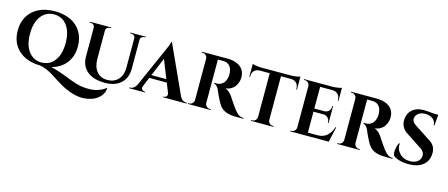

<svg xmlns="http://www.w3.org/2000/svg" viewBox="-57 -1464 5804 2487"><g transform="rotate(15 2845.0 -220.5)"><path d="M1351.1 71.8 1356.9 76.2Q1352.1 156.7 1281.2 213.9Q1210.4 271 1093.8 277.8Q977.1 284.7 825.7 211.9Q780.8 189 721.2 151.9Q661.6 114.7 621.3 88.6Q581.1 62.5 530 40.5Q479 18.6 435.1 14.2Q255.4 10.3 149.7 -87.4Q43.9 -185.1 43.9 -350.1Q43.9 -461.4 93.5 -543.7Q143.1 -626 234.1 -669.9Q325.2 -713.9 447.3 -713.9Q569.3 -713.9 660.4 -669.9Q751.5 -626 801 -543.7Q850.6 -461.4 850.6 -350.1Q850.6 -216.8 780.5 -126.2Q710.4 -35.6 585.4 -2.9Q628.4 5.9 679.2 21.7Q730 37.6 767.6 51.8Q805.2 65.9 887.7 98.1Q1022 150.9 1145.5 144.5Q1269 138.2 1351.1 71.8ZM272.9 -585.4Q208.5 -499 208.5 -350.1Q208.5 -201.2 272.9 -114.5Q337.4 -27.8 447.3 -27.8Q557.1 -27.8 621.6 -114.5Q686 -201.2 686 -350.1Q686 -499 621.6 -585.4Q557.1 -671.9 447.3 -671.9Q337.4 -671.9 272.9 -585.4Z M1459 -700.2H1668V-689.9H1651.9Q1630.4 -689.9 1614.7 -676.3Q1599.1 -662.6 1599.1 -642.6V-253.4Q1599.1 -129.4 1522.5 -57.6Q1445.8 14.2 1311.5 14.2Q1153.3 14.2 1069.3 -56.4Q985.4 -127 985.4 -251.5V-640.6Q984.9 -662.1 969.7 -676Q954.6 -689.9 932.6 -689.9H916V-700.2H1204.6V-689.9H1188Q1166.5 -689.9 1151.1 -676.3Q1135.7 -662.6 1135.3 -642.1V-260.3Q1135.3 -153.8 1187.5 -91.8Q1239.7 -29.8 1329.6 -29.8Q1420.9 -29.8 1474.4 -88.4Q1527.8 -147 1528.3 -247.6V-642.1Q1528.3 -662.6 1512.5 -676.3Q1496.6 -689.9 1475.1 -689.9H1459Z M2012.7 -720.2 2310.1 -67.9Q2325.2 -39.1 2348.4 -24.4Q2371.6 -9.8 2395.5 -9.8H2403.8V0H2085V-9.8H2093.8Q2115.7 -9.8 2129.6 -27.3Q2143.6 -44.9 2132.8 -72.8L2083.5 -196.3H1848.6L1797.4 -72.8Q1785.6 -44.9 1799.8 -27.3Q1814 -9.8 1835.9 -9.8H1844.7V0H1630.4V-9.8H1639.2Q1662.1 -9.8 1685.1 -24.2Q1708 -38.6 1723.1 -66.4L1954.6 -588.9Q1966.8 -613.8 1984.6 -657.7Q2002.4 -701.7 2003.9 -720.2ZM1866.2 -238.3H2066.4L1968.8 -483.9Z M2418.9 -700.2H2762.2Q2799.8 -700.2 2833.5 -694.1Q2867.2 -688 2898.2 -673.6Q2929.2 -659.2 2951.4 -637.9Q2973.6 -616.7 2986.8 -584.2Q3000 -551.8 3000 -511.2Q3000 -478.5 2990 -447.5Q2980 -416.5 2960.9 -389.2Q2941.9 -361.8 2909.7 -343.5Q2877.4 -325.2 2836.4 -321.3Q2866.2 -311.5 2892.8 -286.9Q2919.4 -262.2 2938 -232.9Q2941.4 -227.1 2956.8 -203.4Q2972.2 -179.7 2997.3 -143.3Q3022.5 -106.9 3039.1 -85.9Q3072.3 -43.9 3098.4 -27.3Q3124.5 -10.7 3162.6 -10.3V0H3065.4Q2979.5 0 2922.9 -23.4Q2866.2 -46.9 2830.6 -103.5Q2812 -133.3 2783.9 -191.7Q2755.9 -250 2747.1 -274.9Q2720.2 -335.4 2679.2 -342.3V-352.1H2710Q2755.4 -352.5 2789.3 -379.4Q2823.2 -406.2 2835.9 -467.3Q2840.8 -492.7 2839.8 -516.1Q2836.9 -585.4 2805.4 -620.1Q2773.9 -654.8 2722.2 -655.8Q2707.5 -656.2 2679 -656.2Q2650.4 -656.2 2646 -656.2V-72.8Q2646.5 -46.9 2665.3 -28.6Q2684.1 -10.3 2710.4 -10.3H2722.7L2723.1 0H2418.9V-10.3H2431.6Q2457.5 -10.3 2476.3 -28.3Q2495.1 -46.4 2495.6 -72.3V-627.4Q2495.1 -653.3 2476.3 -671.6Q2457.5 -689.9 2431.6 -689.9H2418.9Z M3214.8 -701.2H3617.2Q3647.9 -701.7 3684.6 -707.3Q3721.2 -712.9 3735.8 -719.2V-544.9H3725.6V-556.6Q3725.6 -602.5 3698.5 -630.1Q3671.4 -657.7 3625.5 -658.7H3491.2V-72.3Q3492.2 -46.4 3510.7 -28.1Q3529.3 -9.8 3555.2 -9.8H3567.9L3568.4 0H3264.2V-9.8H3276.9Q3302.7 -9.8 3321.3 -27.6Q3339.8 -45.4 3340.8 -71.3V-658.7H3206.5Q3160.6 -657.7 3133.5 -630.1Q3106.4 -602.5 3106.4 -556.6V-544.9H3096.7V-719.2Q3111.3 -712.9 3147.7 -707.3Q3184.1 -701.7 3214.8 -701.2Z M4343.8 -204.1H4354L4307.6 0H3790V-9.8H3802.7Q3829.1 -9.8 3847.7 -28.3Q3866.2 -46.9 3866.7 -72.8V-630.4Q3864.7 -655.3 3846.4 -672.6Q3828.1 -689.9 3802.7 -689.9H3790V-700.2H4173.3Q4204.6 -700.7 4241.5 -706.3Q4278.3 -711.9 4293 -718.3V-543.5H4282.7V-555.2Q4282.7 -600.1 4256.3 -627.7Q4230 -655.3 4185.1 -657.2H4016.6V-366.2H4149.4Q4186.5 -366.7 4210.2 -391.1Q4233.9 -415.5 4233.9 -452.1V-460.4L4243.7 -460.9V-229.5L4233.9 -230V-238.3Q4233.9 -274.4 4210.2 -298.8Q4186.5 -323.2 4150.4 -324.2H4016.6V-43H4147.9Q4221.2 -43 4270.5 -85.2Q4319.8 -127.4 4343.8 -204.1Z M4419.9 -700.2H4763.2Q4800.8 -700.2 4834.5 -694.1Q4868.2 -688 4899.2 -673.6Q4930.2 -659.2 4952.4 -637.9Q4974.6 -616.7 4987.8 -584.2Q5001 -551.8 5001 -511.2Q5001 -478.5 4991 -447.5Q4981 -416.5 4961.9 -389.2Q4942.9 -361.8 4910.6 -343.5Q4878.4 -325.2 4837.4 -321.3Q4867.2 -311.5 4893.8 -286.9Q4920.4 -262.2 4939 -232.9Q4942.4 -227.1 4957.8 -203.4Q4973.1 -179.7 4998.3 -143.3Q5023.4 -106.9 5040 -85.9Q5073.2 -43.9 5099.4 -27.3Q5125.5 -10.7 5163.6 -10.3V0H5066.4Q4980.5 0 4923.8 -23.4Q4867.2 -46.9 4831.5 -103.5Q4813 -133.3 4784.9 -191.7Q4756.8 -250 4748 -274.9Q4721.2 -335.4 4680.2 -342.3V-352.1H4710.9Q4756.3 -352.5 4790.3 -379.4Q4824.2 -406.2 4836.9 -467.3Q4841.8 -492.7 4840.8 -516.1Q4837.9 -585.4 4806.4 -620.1Q4774.9 -654.8 4723.1 -655.8Q4708.5 -656.2 4679.9 -656.2Q4651.4 -656.2 4647 -656.2V-72.8Q4647.5 -46.9 4666.3 -28.6Q4685.1 -10.3 4711.4 -10.3H4723.6L4724.1 0H4419.9V-10.3H4432.6Q4458.5 -10.3 4477.3 -28.3Q4496.1 -46.4 4496.6 -72.3V-627.4Q4496.1 -653.3 4477.3 -671.6Q4458.5 -689.9 4432.6 -689.9H4419.9Z M5363.8 -482.9 5554.7 -358.9Q5650.9 -303.2 5644.5 -192.9Q5640.1 -95.2 5570.3 -40.5Q5500.5 14.2 5380.4 14.2Q5312.5 14.2 5254.9 -2.4Q5197.3 -19 5169.9 -46.9Q5158.2 -79.1 5165.8 -131.1Q5173.3 -183.1 5193.8 -216.3H5202.6Q5196.8 -136.2 5249.8 -81.5Q5302.7 -26.9 5391.1 -28.3Q5455.1 -29.3 5492.2 -61Q5529.3 -92.8 5529.3 -140.6Q5529.3 -171.4 5510.3 -196Q5491.2 -220.7 5449.2 -243.7L5274.9 -359.4Q5222.7 -388.7 5198.2 -436Q5173.8 -483.4 5179.2 -539.1Q5185.5 -618.2 5241.2 -666Q5296.9 -713.9 5389.6 -713.9Q5445.3 -713.9 5525.9 -703.6H5588.9L5575.7 -556.6H5565.9Q5565.9 -608.4 5527.3 -640.1Q5488.8 -671.9 5425.3 -671.9Q5367.7 -671.9 5332 -644.5Q5296.4 -617.2 5294.4 -575.7Q5292.5 -547.9 5310.8 -525.6Q5329.1 -503.4 5363.8 -482.9Z"/></g></svg>

Font: Cinzel Decorative Bold
Style: Regular
Weight: 700
Designer: Natanael Gama
Version: Version 1.001;PS 001.001;hotconv 1.0.56;makeotf.lib2.0.21325